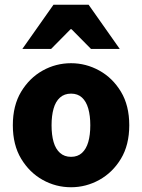

<svg xmlns="http://www.w3.org/2000/svg" viewBox="-20 -776 598 808"><path d="M279 12Q215 12 159.5 -19Q104 -50 69 -108Q34 -166 34 -249Q34 -332 69 -390Q104 -448 159.5 -479Q215 -510 279 -510Q342 -510 398 -479Q454 -448 489 -390Q524 -332 524 -249Q524 -166 489 -108Q454 -50 398 -19Q342 12 279 12ZM279 -116Q307 -116 325 -132.5Q343 -149 351.5 -178.5Q360 -208 360 -249Q360 -289 351.5 -319Q343 -349 325 -365.5Q307 -382 279 -382Q251 -382 232.5 -365.5Q214 -349 205.5 -319Q197 -289 197 -249Q197 -208 205.5 -178.5Q214 -149 232.5 -132.5Q251 -116 279 -116ZM74 -570 205 -756H353L484 -570H363L281 -653H277L195 -570Z"/></svg>

Font: Source Sans 3 ExtraBold
Style: Regular
Weight: 800
Designer: Paul D. Hunt
Foundry: Adobe
Version: Version 3.052;hotconv 1.1.0;makeotfexe 2.6.0